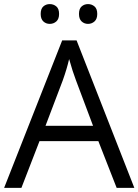

<svg xmlns="http://www.w3.org/2000/svg" viewBox="-20 -913 673 933"><path d="M546.9 0 458 -227.1H171.9L84 0H0L282.2 -716.8H352.1L632.8 0ZM432.1 -301.8 349.1 -522.9Q333 -564.9 315.9 -626Q305.2 -579.1 285.2 -522.9L201.2 -301.8ZM177.7 -845.2Q177.7 -870.6 190.7 -881.8Q203.6 -893.1 221.7 -893.1Q240.2 -893.1 253.7 -881.8Q267.1 -870.6 267.1 -845.2Q267.1 -820.8 253.7 -808.8Q240.2 -796.9 221.7 -796.9Q203.6 -796.9 190.7 -808.8Q177.7 -820.8 177.7 -845.2ZM363.8 -845.2Q363.8 -870.6 376.7 -881.8Q389.6 -893.1 407.7 -893.1Q425.8 -893.1 439.2 -881.8Q452.6 -870.6 452.6 -845.2Q452.6 -820.8 439.2 -808.8Q425.8 -796.9 407.7 -796.9Q389.6 -796.9 376.7 -808.8Q363.8 -820.8 363.8 -845.2Z"/></svg>

Font: HunimalSansv1.5
Style: Regular
Weight: 400
Foundry: Ascender Corporation
Version: Version 1.10